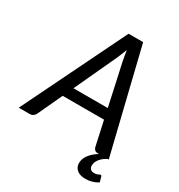

<svg xmlns="http://www.w3.org/2000/svg" viewBox="-239 -853 1077 1158"><g transform="rotate(30 300.0 -274.0)"><path d="M596 103.5Q603 103.5 604.5 110L615 145.5Q599 157 576.2 164Q553.5 171 529.5 171Q490 171 469 153.5Q448 136 448 107Q448 75.5 469.2 48.2Q490.5 21 525 0H516.5Q503.5 0 496 -6.5Q488.5 -13 485.5 -23.5L448 -194.5H160L80.5 -23.5Q76 -14.5 66 -7.2Q56 0 44 0H-33.5L317 -717.5H418.5L593 0H583.5Q573 6 562.2 14Q551.5 22 542.5 32.2Q533.5 42.5 527.8 54.8Q522 67 522 81Q522 96.5 531 105.5Q540 114.5 556 114.5Q565.5 114.5 572.2 112.8Q579 111 583.5 109Q588 107 590.8 105.2Q593.5 103.5 596 103.5ZM193.5 -266.5H432.5L369.5 -554.5Q367 -568.5 363.5 -587Q360 -605.5 357 -627Q349 -605.5 341 -587Q333 -568.5 327 -554Z"/></g></svg>

Font: Lato Medium
Style: Italic
Weight: 500
Italic angle: -7°
Designer: Lukasz Dziedzic
Foundry: tyPoland Lukasz Dziedzic
Version: Version 2.006; 2014-01-15